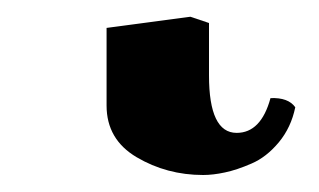

<svg xmlns="http://www.w3.org/2000/svg" viewBox="-20 49 377 227"><path d="M106 82 205.1 68.8 227.1 76.2V138.2Q227.1 206.1 259.8 206.1Q288.6 206.1 299.8 165Q320.8 164.1 329.1 175.8Q324.2 199.7 309.6 217.3Q294.9 234.9 277.3 242.4Q259.8 250 245.8 252.9Q231.9 255.9 220.2 255.9Q177.2 255.9 141.6 234.9Q106 213.9 106 173.8Z"/></svg>

Font: Linux Biolinum O
Style: Bold
Weight: 700
Designer: Philipp H. Poll
Foundry: Philipp H. Poll
Version: Version 1.3.2